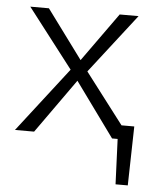

<svg xmlns="http://www.w3.org/2000/svg" viewBox="-48 -507 591 719"><g transform="rotate(5 247.0 -147.5)"><path d="M416 -52H464L459 170H413L406 0H385L237 -204L92 0H20L208 -243L37 -465H107L242 -282L373 -465H444L271 -242Z"/></g></svg>

Font: EauTestSC Semilight
Style: Regular
Weight: 300
Designer: Christian Thalmann (Catharsis Fonts)
Version: Version 0.001;PS 000.001;hotconv 1.0.88;makeotf.lib2.5.64775